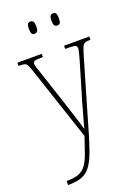

<svg xmlns="http://www.w3.org/2000/svg" viewBox="-179 -811 815 1126"><g transform="rotate(-20 228.5 -248.5)"><path d="M42 215Q89 215 117 204.5Q145 194 163 170Q181 146 196 104.5Q211 63 231 2L78 -457Q69 -485 62.5 -497.5Q56 -510 45 -513Q34 -516 9 -516H8V-536H160V-516H151Q117 -516 107.5 -511.5Q98 -507 98 -495Q98 -486 104 -468Q110 -450 121 -418L186 -221Q198 -183 209.5 -148Q221 -113 230 -84Q239 -55 244 -36Q251 -65 262.5 -104Q274 -143 287 -192L356 -424Q362 -447 367 -465.5Q372 -484 372 -494Q372 -505 364.5 -510.5Q357 -516 323 -516H299V-536H457V-516H453Q432 -516 421.5 -511.5Q411 -507 404.5 -491.5Q398 -476 388 -443L254 16Q233 87 214 131Q195 175 172.5 198.5Q150 222 119 231Q88 240 43 240H42ZM303 -661Q292 -661 286 -668.5Q280 -676 280 -698Q280 -721 286 -729Q292 -737 303 -737Q315 -737 320.5 -729Q326 -721 326 -698Q326 -676 320.5 -668.5Q315 -661 303 -661ZM162 -661Q150 -661 144.5 -668.5Q139 -676 139 -698Q139 -721 144.5 -729Q150 -737 162 -737Q173 -737 179 -729Q185 -721 185 -698Q185 -676 179 -668.5Q173 -661 162 -661Z"/></g></svg>

Font: Noto Serif Khmer Condensed Thin
Style: Regular
Weight: 250
Width: 3
Designer: Danh Hong and the Monotype Design Team
Foundry: Monotype Imaging Inc.
Version: Version 2.004